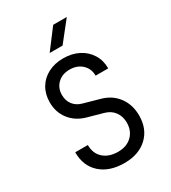

<svg xmlns="http://www.w3.org/2000/svg" viewBox="-227 -1063 1054 1186"><g transform="rotate(-30 300.0 -470.0)"><path d="M304 10Q198 10 135 -46Q72 -102 72 -200H162Q162 -139 201 -104.5Q240 -70 304 -70Q366 -70 403 -106Q440 -142 440 -200Q440 -244 416.5 -276.5Q393 -309 349 -321L238 -352Q169 -372 129.5 -423.5Q90 -475 90 -545Q90 -603 116 -647Q142 -691 189 -715.5Q236 -740 297 -740Q359 -740 406.5 -715.5Q454 -691 481 -647.5Q508 -604 508 -547H418Q418 -597 384 -628.5Q350 -660 297 -660Q244 -660 211 -628.5Q178 -597 178 -547Q178 -507 199.5 -478.5Q221 -450 260 -439L374 -407Q447 -387 487.5 -331.5Q528 -276 528 -200Q528 -104 467 -47Q406 10 304 10ZM242 -810 348 -950H445L334 -810Z"/></g></svg>

Font: JetBrainsMonoNL NF
Style: Regular
Weight: 400
Designer: Philipp Nurullin, Konstantin Bulenkov
Foundry: JetBrains
Version: Version 2.304; ttfautohint (v1.8.4.7-5d5b);Nerd Fonts 3.2.1